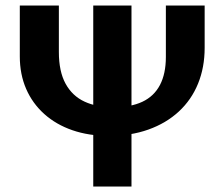

<svg xmlns="http://www.w3.org/2000/svg" viewBox="-20 -678 816 698"><path d="M376 -184Q303 -184 243.5 -204.5Q184 -225 141 -263.5Q98 -302 75 -355Q52 -408 52 -473V-658H194V-489Q194 -418 218.5 -373.5Q243 -329 287.5 -308.5Q332 -288 391 -288Q455 -288 497.5 -308Q540 -328 561.5 -369Q583 -410 583 -471V-658H724V-504Q724 -433 700 -374Q676 -315 630 -272.5Q584 -230 519.5 -207Q455 -184 376 -184ZM319 0V-658H458V0Z"/></svg>

Font: Ysabeau Infant ExtraBold
Style: Regular
Weight: 800
Designer: Christian Thalmann (Catharsis Fonts)
Version: Version 2.001;gftools[0.9.30]; featfreeze: ss01,ss02,lnum